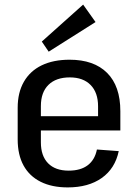

<svg xmlns="http://www.w3.org/2000/svg" viewBox="-20 -808 601 836"><path d="M275 8Q206 8 157 -16.5Q108 -41 82.5 -87.5Q57 -134 57 -201V-339Q57 -405 84 -452Q111 -499 161.5 -523.5Q212 -548 283 -548Q389 -548 446.5 -490.5Q504 -433 504 -324V-240H139V-302H423L407 -273V-345Q407 -405 374.5 -438Q342 -471 284 -471Q224 -471 191 -438.5Q158 -406 158 -346V-188Q158 -129 189.5 -97Q221 -65 279 -65Q331 -65 362 -88.5Q393 -112 402 -157L497 -150Q481 -74 423 -33Q365 8 275 8ZM396 -712 192 -583 162 -627 342 -788Z"/></svg>

Font: Pathway Extreme SemiCondensed Medium
Style: Regular
Weight: 500
Width: 4
Version: Version 1.001;gftools[0.9.26]